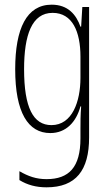

<svg xmlns="http://www.w3.org/2000/svg" viewBox="-20 -625 470 821"><path d="M201 -605C94 -605 45 -503 45 -329C45 -144 100 -56 195 -56C263 -56 306 -104 324 -170H327C324 -131 324 -103 324 -74V-33C324 90 275 141 179 141C135 141 101 129 63 107V145C97 166 135 176 179 176C305 176 361 103 361 -37V-595H332L327 -511H324C306 -562 271 -605 201 -605ZM205 -570C290 -570 324 -489 324 -383V-292C324 -191 289 -90 200 -90C122 -90 83 -165 83 -329C83 -475 116 -570 205 -570Z"/></svg>

Font: Noto Sans Malayalam UI ExtraCondensed ExtraLight
Style: Regular
Weight: 200
Width: 2
Designer: Jelle Bosma - Monotype Design Team
Foundry: Monotype Imaging Inc.
Version: Version 2.104